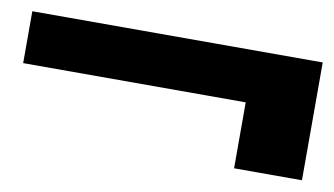

<svg xmlns="http://www.w3.org/2000/svg" viewBox="-49 -511 678 390"><g transform="rotate(10 290.5 -316.5)"><path d="M450 -195V-331H-9V-438H590V-195Z"/></g></svg>

Font: DM Sans 9pt 36pt ExtraBold
Style: Regular
Weight: 800
Version: Version 4.004;gftools[0.9.30]